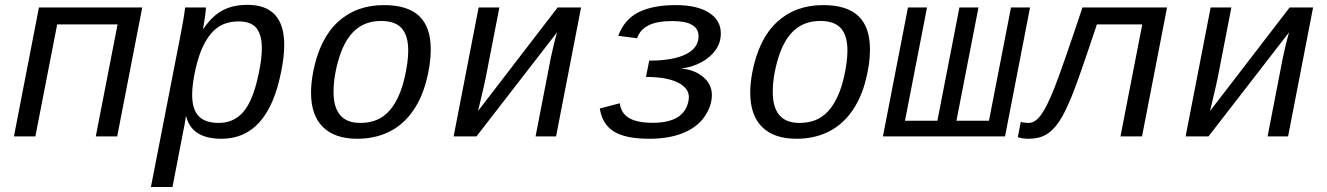

<svg xmlns="http://www.w3.org/2000/svg" viewBox="-20 -559 5441 787"><path d="M563 -528.3 460.4 0H372.6L461.9 -459H214.4L125 0H37.1L139.6 -528.3Z M887.7 9.8Q767.1 9.8 743.7 -80.1H741.2Q741.2 -75.2 737.3 -52.7Q733.4 -30.3 687 207.5H598.6L720.7 -418.9Q733.9 -485.4 738.8 -528.3H824.2Q824.2 -518.6 819.8 -487.5Q815.4 -456.5 812.5 -441.4H814.5Q848.6 -492.7 891.4 -515.9Q934.1 -539.1 994.6 -539.1Q1145 -539.1 1145 -375Q1145 -328.6 1132.8 -266.6Q1079.1 9.8 887.7 9.8ZM1053.2 -362.8Q1053.2 -415.5 1031.5 -443.4Q1009.8 -471.2 958.5 -471.2Q911.1 -471.2 878.2 -450.4Q845.2 -429.7 821 -386.5Q796.9 -343.3 782.2 -279.1Q767.6 -214.8 767.6 -170.9Q767.6 -111.8 793.9 -83.5Q820.3 -55.2 876.5 -55.2Q933.6 -55.2 970.9 -93.3Q1008.3 -131.3 1030.8 -216.8Q1053.2 -302.2 1053.2 -362.8Z M1444.3 9.8Q1352.5 9.8 1303.7 -38.3Q1254.9 -86.4 1254.9 -179.2Q1254.9 -217.8 1263.7 -264.6Q1290.5 -400.9 1365.5 -469.5Q1440.4 -538.1 1553.7 -538.1Q1650.9 -538.1 1698.2 -493.2Q1745.6 -448.2 1745.6 -357.4Q1745.6 -291.5 1725.1 -218.5Q1704.6 -145.5 1665 -93.8Q1625.5 -42 1569.3 -16.1Q1513.2 9.8 1444.3 9.8ZM1653.3 -351.6Q1653.3 -412.6 1626.7 -442.9Q1600.1 -473.1 1542.5 -473.1Q1478 -473.1 1435.8 -435.5Q1393.6 -397.9 1370.4 -323.2Q1347.2 -248.5 1347.2 -182.1Q1347.2 -55.2 1456.1 -55.2Q1505.4 -55.2 1540 -75.4Q1574.7 -95.7 1599.9 -138.2Q1625 -180.7 1639.2 -243.4Q1653.3 -306.2 1653.3 -351.6Z M2026.9 -528.3 1970.7 -239.3Q1968.3 -224.6 1939.5 -104L2265.6 -528.3H2361.8L2259.3 0H2175.3L2237.8 -322.3Q2251.5 -387.2 2263.2 -426.3L1933.1 0H1839.4L1941.9 -528.3Z M2641.1 9.8Q2544.4 9.8 2496.6 -19.8Q2448.7 -49.3 2438.5 -114.3L2520.5 -135.7Q2525.9 -94.2 2558.8 -75Q2591.8 -55.7 2655.8 -55.7Q2785.2 -55.7 2802.2 -146L2803.7 -160.2Q2803.7 -199.2 2757.1 -221.4Q2710.4 -243.7 2627.9 -243.7L2641.1 -310.5Q2738.3 -310.5 2790.8 -336.4Q2843.3 -362.3 2843.3 -410.2Q2843.3 -472.7 2736.3 -472.7Q2672.9 -472.7 2638.2 -455.1Q2603.5 -437.5 2591.3 -402.3L2514.2 -412.1Q2538.6 -479 2596.9 -508.5Q2655.3 -538.1 2749.5 -538.1Q2837.4 -538.1 2886 -507.1Q2934.6 -476.1 2934.6 -422.4Q2934.6 -383.8 2913.1 -353.8Q2891.6 -323.7 2854.7 -303.7Q2817.9 -283.7 2775.4 -278.8V-277.8Q2828.6 -272.5 2863.3 -242.7Q2897.9 -212.9 2897.9 -169.9Q2897.9 -124 2867.4 -80.3Q2836.9 -36.6 2779.1 -13.4Q2721.2 9.8 2641.1 9.8Z M3244.6 9.8Q3152.8 9.8 3104 -38.3Q3055.2 -86.4 3055.2 -179.2Q3055.2 -217.8 3064 -264.6Q3090.8 -400.9 3165.8 -469.5Q3240.7 -538.1 3354 -538.1Q3451.2 -538.1 3498.5 -493.2Q3545.9 -448.2 3545.9 -357.4Q3545.9 -291.5 3525.4 -218.5Q3504.9 -145.5 3465.3 -93.8Q3425.8 -42 3369.6 -16.1Q3313.5 9.8 3244.6 9.8ZM3453.6 -351.6Q3453.6 -412.6 3427 -442.9Q3400.4 -473.1 3342.8 -473.1Q3278.3 -473.1 3236.1 -435.5Q3193.8 -397.9 3170.7 -323.2Q3147.5 -248.5 3147.5 -182.1Q3147.5 -55.2 3256.3 -55.2Q3305.7 -55.2 3340.3 -75.4Q3375 -95.7 3400.1 -138.2Q3425.3 -180.7 3439.5 -243.4Q3453.6 -306.2 3453.6 -351.6Z M3599.1 0 3701.7 -528.3H3779.8L3689.5 -64H3822.3L3912.6 -528.3H3990.7L3900.4 -64H4033.7L4124 -528.3H4202.1L4099.6 0Z M4572.8 0 4662.1 -459H4476.1Q4403.8 -241.2 4375 -169.4Q4346.2 -97.7 4321.3 -60.5Q4296.4 -23.4 4267.1 -6.8Q4237.8 9.8 4196.3 9.8Q4172.4 9.8 4151.9 3.4L4164.1 -59.6Q4176.3 -55.2 4196.3 -55.2Q4222.7 -55.2 4246.6 -87.4Q4270.5 -119.6 4301 -196Q4331.5 -272.5 4417 -528.3H4763.7L4661.1 0Z M5027.3 -528.3 4971.2 -239.3Q4968.8 -224.6 4939.9 -104L5266.1 -528.3H5362.3L5259.8 0H5175.8L5238.3 -322.3Q5252 -387.2 5263.7 -426.3L4933.6 0H4839.8L4942.4 -528.3Z"/></svg>

Font: Cousine
Style: Italic
Weight: 400
Italic angle: -12°
Monospace: yes
Designer: Steve Matteson
Foundry: Monotype Imaging Inc.
Version: Version 1.21